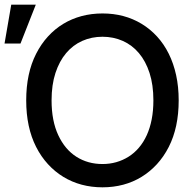

<svg xmlns="http://www.w3.org/2000/svg" viewBox="-27 -795 837 825"><path d="M85.6 -363.6Q85.6 -480.5 128.2 -563.9Q149.5 -605.8 179 -638.1Q208.5 -670.5 244.9 -692.5Q281.2 -714.5 323.7 -725.9Q366.1 -737.2 413.4 -737.2Q507.8 -737.2 581.7 -692.5Q618.6 -670.1 648.1 -637.8Q677.6 -605.5 698.2 -563.9Q718.8 -522.4 729.8 -472.1Q740.8 -421.9 740.8 -363.6Q740.8 -247.5 698.2 -163.7Q676.8 -121.8 647.2 -89.5Q617.5 -57.2 581.3 -35Q545.1 -12.8 502.7 -1.4Q460.2 9.9 413.4 9.9Q366.5 9.9 324 -1.4Q281.6 -12.8 245.2 -35Q208.8 -57.2 179.2 -89.5Q149.5 -121.8 128.2 -163.7Q85.6 -247.5 85.6 -363.6ZM194.6 -363.6Q194.6 -275.6 223.4 -214.1Q252.1 -152.7 301.3 -121.4Q350.5 -90.2 413.4 -90.2Q444.6 -90.2 472.7 -98.2Q500.7 -106.2 525.6 -121.8Q550.4 -137.4 570.1 -160.7Q589.8 -183.9 603.7 -214.3Q617.5 -244.7 624.8 -282.1Q632.1 -319.6 632.1 -363.6Q632.1 -430.4 615.6 -481.4Q599.1 -532.3 569.8 -566.9Q540.5 -601.6 500.4 -619.3Q460.2 -637.1 413.4 -637.1Q366.5 -637.1 326.5 -619.3Q286.6 -601.6 257.3 -566.9Q228 -532.3 211.3 -481.4Q194.6 -430.4 194.6 -363.6ZM-7.5 -608 21.3 -774.9H126.8L61.1 -608Z"/></svg>

Font: Inter P Medium
Style: Regular
Weight: 500
Designer: Rasmus Andersson
Foundry: rsms
Version: Version 3.018;git-588b23468